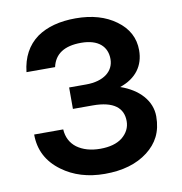

<svg xmlns="http://www.w3.org/2000/svg" viewBox="-77 -734 776 820"><g transform="rotate(-10 311.0 -324.0)"><path d="M309 -555C385 -555 421 -518 421 -465C421 -412 376 -376 300 -376H226V-283H312C403 -283 443 -249 443 -192C443 -164 431 -141 408 -122C385 -104 353 -95 312 -95C271 -95 237 -105 211 -124C186 -143 172 -170 170 -204H44C44 -137 72 -83 128 -42C178 -5 240 14 313 14C390 14 452 -4 500 -41C545 -76 571 -122 571 -190C571 -258 520 -313 441 -340C512 -364 548 -414 548 -481C548 -534 525 -578 478 -612C433 -645 375 -662 304 -662C235 -662 179 -647 136 -617C91 -584 65 -536 58 -472H182C194 -527 236 -555 309 -555Z"/></g></svg>

Font: Karla
Style: Bold Stencil
Weight: 400
Designer: Jonathan Pinhorn
Version: Version 1.000